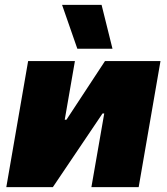

<svg xmlns="http://www.w3.org/2000/svg" viewBox="-20 -772 688 792"><path d="M6 0H198L403 -304H410L357 0H552L642 -520H413L254 -278H247L289 -520H96ZM299 -571H444L399 -752H236Z"/></svg>

Font: Fixel Display Black
Style: Italic
Weight: 900
Italic angle: -10°
Designer: AlfaBravo + MacPaw
Foundry: Kyrylo Tkachov, Marchela Mozhyna, Serhii Makarenko, Maria Weinstein, Zakhar Kryvoshyya
Version: Version 1.210;Glyphs 3.2 (3217)